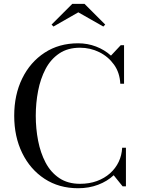

<svg xmlns="http://www.w3.org/2000/svg" viewBox="-20 -990 756 1020"><path d="M395 10Q293.5 10 217 -40Q140.5 -90 98 -177Q55.5 -264 55.5 -375Q55.5 -486.5 98 -573.2Q140.5 -660 217 -710Q293.5 -760 395 -760Q445 -760 490.2 -742.8Q535.5 -725.5 569.5 -694.5L621.5 -750H639V-545H619Q616.5 -603.5 585.8 -646.5Q555 -689.5 507.2 -713Q459.5 -736.5 405 -736.5Q340 -736.5 294.8 -706Q249.5 -675.5 222.2 -623.8Q195 -572 182.5 -507.5Q170 -443 170 -375Q170 -307 182.5 -242.5Q195 -178 222.2 -126.2Q249.5 -74.5 294.8 -44Q340 -13.5 405 -13.5Q454.5 -13.5 494.8 -28.2Q535 -43 564.5 -69.2Q594 -95.5 610.5 -130.2Q627 -165 629 -205H649V0H631.5L584 -59Q550 -27 501.2 -8.5Q452.5 10 395 10ZM264 -849 254 -859.5 364 -969.5H429L539 -859.5L529 -849L396 -924.5Z"/></svg>

Font: Bodoni Moda
Style: Regular
Weight: 400
Designer: Owen Earl
Foundry: indestructible type
Version: Version 2.005